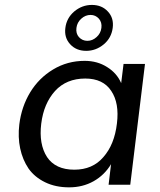

<svg xmlns="http://www.w3.org/2000/svg" viewBox="-20 -766 662 796"><path d="M337.4 -555.2Q295.9 -555.2 271 -582.5Q245.6 -609.9 251 -650.4Q255.9 -690.9 287.6 -718.3Q320.3 -745.6 360.8 -745.6Q402.3 -745.6 427.2 -718.3Q452.6 -691.4 447.3 -650.4Q441.9 -608.9 410.6 -582.5Q377.9 -555.2 337.4 -555.2ZM342.3 -596.7Q363.3 -596.7 380.4 -612.3Q397.5 -627.4 400.4 -650.4Q403.3 -672.9 390.1 -688.5Q376 -704.1 355.5 -704.1Q334 -704.1 316.9 -688.5Q299.8 -673.3 296.9 -650.4Q293.9 -627.4 307.1 -612.3Q321.3 -596.7 342.3 -596.7ZM288.1 -62.5Q363.8 -62.5 408.2 -114.3Q454.6 -166.5 464.8 -254.4Q475.1 -338.4 441.4 -388.7Q407.7 -440.4 333.5 -440.4Q255.4 -440.4 208 -388.7Q184.6 -362.3 170.4 -328.9Q156.2 -295.4 150.9 -252.9Q140.6 -168.5 174.8 -115.2Q210 -62.5 288.1 -62.5ZM266.6 10.7Q210.4 10.7 167.2 -10.3Q124 -31.2 98.6 -66.9Q73.7 -103.5 63.7 -150.4Q53.7 -197.3 60.1 -250.5Q69.3 -324.2 105.2 -383.3Q141.1 -442.4 200.2 -478Q259.3 -513.7 331.1 -513.7Q383.8 -513.7 424.3 -487.8Q464.4 -462.9 482.4 -421.4L492.2 -501H581.1L520 0H430.2L440.4 -85.4Q413.1 -40 367.9 -14.6Q322.8 10.7 266.6 10.7Z"/></svg>

Font: Ride
Style: Italic
Weight: 400
Version: Version 3.000